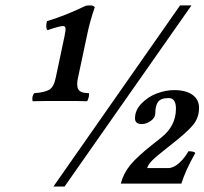

<svg xmlns="http://www.w3.org/2000/svg" viewBox="-20 -677 753 707"><path d="M211.9 -581.1Q199.2 -581.1 154.8 -565.9Q147 -573.7 152.8 -599.1Q218.3 -618.7 293.9 -654.8Q298.8 -657.2 314 -657.2Q322.8 -657.2 329.1 -650.9Q310.5 -596.2 301.8 -553.2L267.1 -390.1Q260.7 -361.3 268.6 -347.7Q276.4 -334 307.1 -334Q309.1 -328.6 306.6 -319.1Q304.2 -309.6 300.8 -304.2Q272.9 -305.2 208 -305.2Q127.9 -305.2 100.1 -304.2Q96.2 -321.3 106 -334Q143.6 -336.4 160.9 -346.4Q178.2 -356.4 185.1 -390.1L216.8 -540Q222.2 -564.5 221.2 -572.8Q220.2 -581.1 211.9 -581.1ZM176.8 9.8 643.1 -657.2H685.1L217.8 9.8ZM477.1 -241.2Q477.1 -271.5 501.5 -296.4Q525.9 -321.3 558.3 -333.3Q590.8 -345.2 621.1 -345.2Q664.6 -345.2 688.7 -327.9Q712.9 -310.5 712.9 -279.8Q712.9 -244.6 692.1 -218.3Q671.4 -191.9 605 -140.1L590.8 -128.9Q554.7 -100.6 540 -85.7Q525.4 -70.8 522 -58.1H599.1Q619.1 -58.1 639.6 -76.7Q660.2 -95.2 673.8 -120.1Q694.3 -120.1 699.2 -113.8Q662.6 -48.8 647.9 -1H424.8Q434.6 -38.6 459.5 -69.1Q484.4 -99.6 543 -146L573.2 -169.9Q627.9 -212.9 627.9 -276.9Q627.9 -315.9 601.1 -315.9Q572.3 -315.9 562 -301.8Q551.8 -287.6 551.8 -259.8Q551.8 -243.7 535.4 -231.9Q519 -220.2 502 -220.2Q477.1 -220.2 477.1 -241.2Z"/></svg>

Font: Common Serif
Style: Bold Italic
Weight: 700
Italic angle: -12°
Designer: Philipp H. Poll, Khaled Hosny
Foundry: Stefan Peev, Context Ltd.
Version: Version 1.026